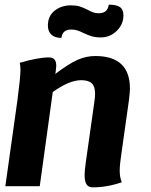

<svg xmlns="http://www.w3.org/2000/svg" viewBox="-20 -801 650 826"><path d="M502 -138Q495 -93 495 -66Q495 -38 504 -17Q441 5 379 5Q361 5 352.5 -7.5Q344 -20 344 -48Q344 -67 349 -102L386 -363Q389 -383 389 -398Q389 -429 375 -442.5Q361 -456 329 -456Q278 -456 207 -405L151 0H3L55 -370Q68 -468 68 -500Q68 -518 65 -531Q145 -554 190 -554Q207 -554 214.5 -545Q222 -536 222 -517Q222 -512 220 -496L218 -483Q276 -527 313.5 -543.5Q351 -560 390 -560Q539 -560 539 -420Q539 -406 535 -372ZM186 -691Q186 -732 215 -755Q244 -778 285 -778Q307 -778 322 -773.5Q337 -769 357 -759Q371 -751 381.5 -747.5Q392 -744 405 -744Q443 -744 448 -781Q481 -781 496 -770.5Q511 -760 511 -735Q511 -696 482 -668Q453 -640 414 -640Q391 -640 374.5 -645Q358 -650 339 -659Q323 -667 311.5 -670.5Q300 -674 286 -674Q249 -674 244 -638Q216 -638 201 -652Q186 -666 186 -691Z"/></svg>

Font: Krub
Style: Bold Italic
Weight: 700
Italic angle: -8°
Designer: Ekaluck Peanpanawate
Foundry: Cadson Demak Co.,Ltd.
Version: Version 1.000; ttfautohint (v1.6)